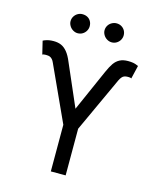

<svg xmlns="http://www.w3.org/2000/svg" viewBox="-131 -997 893 1087"><g transform="rotate(15 315.5 -453.0)"><path d="M272.5 -273.4V0H359.4V-273.4L508.8 -597.7C512.7 -605.5 516.8 -611.8 521 -616.7C525.2 -621.6 529.9 -625 535.2 -627C540.4 -628.9 546.2 -629.9 552.7 -629.9H561.5C564.8 -629.9 567.7 -629.6 570.3 -628.9C572.9 -628.3 574.9 -627.3 576.2 -626L594.7 -704.1C583.7 -709.3 573.6 -712.7 564.5 -714.4C555.3 -716 545.2 -716.8 534.2 -716.8C514.6 -716.8 498.4 -713.4 485.4 -706.5C472.3 -699.7 461.3 -689.8 452.1 -676.8C443 -663.7 433.6 -646.2 423.8 -624L315.4 -378.9L209 -624C199.2 -648.1 188.8 -666.8 177.7 -680.2C166.7 -693.5 154.8 -703 142.1 -708.5C129.4 -714 114.6 -716.8 97.7 -716.8C87.9 -716.8 79.1 -716.1 71.3 -714.8C63.5 -713.5 55.3 -711.3 46.9 -708L36.1 -703.1L54.7 -626C56 -627.3 58.1 -628.3 61 -628.9C64 -629.6 67.1 -629.9 70.3 -629.9H79.1C86.3 -629.9 92.4 -628.9 97.7 -627C102.9 -625 107.7 -621.6 112.3 -616.7C116.9 -611.8 120.8 -605.5 124 -597.7ZM189 -802.7C197.8 -797.5 206.7 -794.9 215.8 -794.9C226.9 -794.9 236.7 -797.5 245.1 -802.7C253.6 -807.9 260.3 -814.8 265.1 -823.2C270 -831.7 272.5 -840.8 272.5 -850.6C272.5 -861.7 270 -871.4 265.1 -879.9C260.3 -888.3 253.6 -894.9 245.1 -899.4C236.7 -904 226.9 -906.2 215.8 -906.2C206.1 -906.2 196.9 -903.8 188.5 -898.9C180 -894 173.2 -887.4 168 -878.9C162.8 -870.4 160.2 -861 160.2 -850.6C160.2 -841.5 162.8 -832.5 168 -823.7C173.2 -814.9 180.2 -807.9 189 -802.7ZM388.2 -802.7C397 -797.5 406.2 -794.9 416 -794.9C426.4 -794.9 435.9 -797.5 444.3 -802.7C452.8 -807.9 459.5 -814.8 464.4 -823.2C469.2 -831.7 471.7 -840.8 471.7 -850.6C471.7 -861 469.2 -870.4 464.4 -878.9C459.5 -887.4 452.8 -894 444.3 -898.9C435.9 -903.8 426.4 -906.2 416 -906.2C406.2 -906.2 397 -903.8 388.2 -898.9C379.4 -894 372.4 -887.4 367.2 -878.9C362 -870.4 359.4 -861 359.4 -850.6C359.4 -841.5 362 -832.5 367.2 -823.7C372.4 -814.9 379.4 -807.9 388.2 -802.7Z"/></g></svg>

Font: Pretendard Variable
Style: Regular
Weight: 400
Designer: Base glyphs from Inter by Rasmus Andersson; Hangeul glyphs from Noto Sans CJK(Source Han Sans) by Jang Soo-young and Kan
Foundry: Kil Hyung-jin
Version: Version 1.309;Glyphs 3.2 (3225)